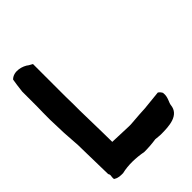

<svg xmlns="http://www.w3.org/2000/svg" viewBox="-204 -818 928 928"><g transform="rotate(-45 260.5 -354.0)"><path d="M22 -430 25 -337C27 -307 29 -278 31 -248C31 -229 32 -210 32 -192L35 -46C39 -38 38 -41 39 -34C39 -29 36 -19 38 -9L42 -7C56 2 72 2 89 2C135 -9 186 -7 234 2C263 2 289 0 315 -4C328 -2 340 -2 350 -1H351C407 -1 479 -4 485 -68C486 -82 504 -105 500 -134V-136C495 -145 490 -151 483 -155L385 -145C374 -144 361 -144 348 -143L282 -138H268L159 -142L158 -216C157 -266 156 -312 155 -361V-404C154 -440 154 -472 154 -504V-679L136 -689C113 -708 62 -723 33 -694L28 -662L23 -622V-520C22 -492 22 -461 22 -430Z"/></g></svg>

Font: Vapor
Style: Bd
Weight: 700
Foundry: Cannot Into Space Fonts
Version: Version 0.179